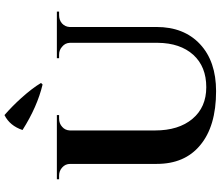

<svg xmlns="http://www.w3.org/2000/svg" viewBox="-84 -891 989 861"><g transform="rotate(-90 410.5 -460.5)"><path d="M462 -764Q362 -788 258 -854Q277 -911 325 -935Q366 -899 401 -860Q446 -810 469 -771ZM789 -700V-690H773Q751 -690 736 -677Q721 -663 720 -643V-253Q720 -130 643 -58Q566 14 432 14Q274 14 189 -58Q106 -127 106 -252V-640Q106 -662 90 -676Q75 -690 53 -690H37V-700H325V-690H309Q287 -690 272 -676Q257 -663 256 -642V-260Q256 -154 308 -92Q360 -30 450 -30Q542 -30 595 -88Q648 -147 649 -247V-642Q648 -663 632 -676Q617 -690 596 -690H580V-700Z"/></g></svg>

Font: Cinzel Bold(RUS BY LYAJKA)
Style: Regular
Weight: 700
Designer: Natanael Gama
Version: Version 1.001;PS 001.001;hotconv 1.0.56;makeotf.lib2.0.21325